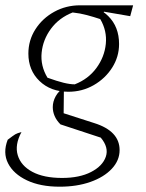

<svg xmlns="http://www.w3.org/2000/svg" viewBox="-35 -502 550 724"><path d="M190 202Q117 202 66.5 178Q16 154 -4.5 114Q-25 74 -6 25Q15 9 22.5 4.5Q30 0 46 -4Q20 44 32 83.5Q44 123 87 146Q130 169 199 169Q265 169 308.5 146.5Q352 124 364 89Q376 54 345 17L193 -33Q178 -48 171 -64.5Q164 -81 164 -98Q164 -119 175 -139Q186 -159 206 -171L205 -75L320 -38Q416 -8 416 64Q416 103 386.5 134.5Q357 166 306 184Q255 202 190 202ZM223 -156Q156 -156 114 -196.5Q72 -237 72 -300Q72 -350 98.5 -391.5Q125 -433 169.5 -457.5Q214 -482 267 -482Q332 -482 373 -441.5Q414 -401 414 -336Q414 -288 388 -247Q362 -206 318.5 -181Q275 -156 223 -156ZM247 -184Q298 -204 328.5 -245.5Q359 -287 364 -336.5Q369 -386 343 -430Q319 -438 293 -445Q267 -452 239 -455Q188 -435 157.5 -394Q127 -353 122 -303.5Q117 -254 144 -209Q180 -196 204.5 -190Q229 -184 247 -184ZM348 -434 267 -482H467L456 -441L357 -458Z"/></svg>

Font: Piazzolla Thin Thin
Style: Italic
Weight: 250
Italic angle: -11.3°
Version: Version 2.005